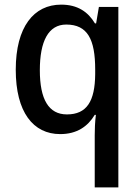

<svg xmlns="http://www.w3.org/2000/svg" viewBox="-20 -569 606 829"><path d="M389 15V240H491V-539H407L395 -468H390C360 -518 315 -549 244 -549C126 -549 48 -453 48 -268C48 -85 123 10 240 10C312 10 359 -23 389 -73H394C390 -42 389 -9 389 15ZM269 -75C190 -75 152 -140 152 -266C152 -391 189 -463 266 -463C358 -463 391 -399 391 -269V-249C390 -132 355 -75 269 -75Z"/></svg>

Font: Noto Sans SemiCondensed Medium
Style: Regular
Weight: 500
Width: 4
Designer: Monotype Design Team
Foundry: Monotype Imaging Inc.
Version: Version 2.013